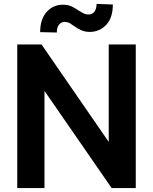

<svg xmlns="http://www.w3.org/2000/svg" viewBox="-20 -957 781 980"><path d="M550 3 207 -493V3H68V-730H192L534 -234H535V-730H673V3ZM185 -793Q185 -860 219 -897Q252 -933 302 -933Q328 -933 346 -924Q365 -915 380 -904L406 -889Q418 -883 432 -883Q450 -883 462 -897Q473 -913 473 -937L556 -934Q556 -867 523 -831Q489 -795 440 -794Q412 -794 392 -804Q376 -811 358 -824L336 -839Q324 -845 309 -845Q293 -845 281 -831Q270 -817 270 -791Z"/></svg>

Font: Sinter Bold
Style: Regular
Weight: 700
Foundry: Adobe & rsms
Version: Version 1.000